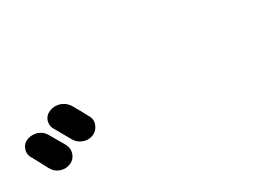

<svg xmlns="http://www.w3.org/2000/svg" viewBox="-18 -1127 1036 755"><g transform="rotate(-30 500.0 -749.5)"><path d="M37.1 -738.3Q30.3 -750 30.3 -762.7Q30.3 -770.5 33.2 -778.3Q40 -798.8 59.6 -806.6Q72.3 -811.5 85 -811.5Q94.7 -811.5 105.5 -808.6Q128.9 -800.8 140.6 -780.3Q157.2 -752 180.7 -710.9Q186.5 -698.2 186.5 -686.5Q186.5 -677.7 183.6 -668.9Q175.8 -647.5 155.3 -638.7Q142.6 -633.8 130.9 -633.8Q120.1 -633.8 109.4 -637.7Q86.9 -645.5 75.2 -668Q54.7 -707 38.1 -737.3Q37.1 -737.3 37.1 -738.3ZM170.9 -790Q163.1 -801.8 163.1 -815.4Q163.1 -822.3 165 -830.1Q171.9 -851.6 192.4 -859.4Q205.1 -865.2 218.8 -865.2Q228.5 -865.2 239.3 -862.3Q262.7 -854.5 276.4 -834Q294.9 -802.7 315.4 -763.7Q322.3 -752 322.3 -740.2Q322.3 -731.4 318.4 -722.7Q310.5 -701.2 290 -692.4Q278.3 -687.5 265.6 -687.5Q255.9 -687.5 245.1 -691.4Q222.7 -699.2 210.9 -719.7Q187.5 -761.7 170.9 -790Z"/></g></svg>

Font: Gen Jyuu Gothic Heavy
Style: Bold
Weight: 900
Designer: [Source Han Sans]
Ryoko NISHIZUKA  (kana & ideographs); Paul D. Hunt (Latin, Greek & Cyrillic); Wenlong ZHANG  (bopomofo
Version: Version 1.002.20150607